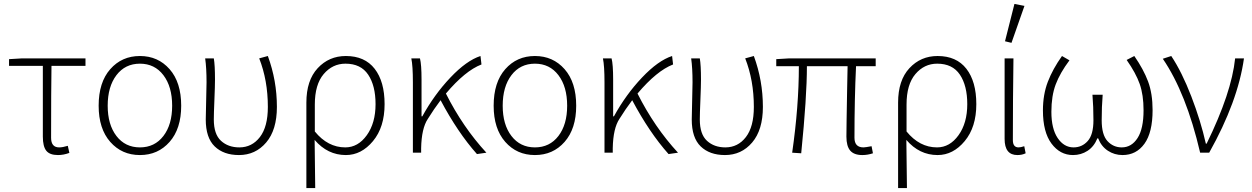

<svg xmlns="http://www.w3.org/2000/svg" viewBox="-20 -777 6372 977"><path d="M275 12Q233 12 215.5 -10Q198 -32 198 -82V-442H26V-476L93 -480H415V-442H242Q240 -318 240 -76Q240 -27 281 -27Q299 -27 325 -35L333 1Q304 12 275 12Z M482 -239Q482 -358 541 -425Q600 -492 692 -492Q784 -492 843 -425Q902 -358 902 -239Q902 -122 843 -55Q784 12 692 12Q600 12 541 -55Q482 -122 482 -239ZM856 -239Q856 -336 811.5 -394.5Q767 -453 692 -453Q617 -453 572.5 -394.5Q528 -336 528 -239Q528 -143 572.5 -85Q617 -27 692 -27Q767 -27 811.5 -85Q856 -143 856 -239Z M1196 12Q1118 12 1072.5 -32Q1027 -76 1027 -169Q1027 -200 1029 -263Q1031 -326 1031 -358Q1031 -431 1024 -480H1068Q1074 -446 1074 -372Q1074 -340 1071 -268.5Q1068 -197 1068 -169Q1068 -94 1104.5 -60.5Q1141 -27 1198 -27Q1262 -27 1302.5 -79.5Q1343 -132 1343 -233Q1343 -368 1299 -480L1343 -492Q1389 -367 1389 -233Q1389 -116 1334.5 -52Q1280 12 1196 12Z M1539 180V-255Q1539 -368 1596.5 -430Q1654 -492 1740 -492Q1836 -492 1886.5 -427Q1937 -362 1937 -247Q1937 -130 1878 -59Q1819 12 1740 12Q1647 12 1581 -65Q1582 -28 1584 180ZM1737 -27Q1802 -27 1846.5 -89Q1891 -151 1891 -247Q1891 -341 1853.5 -397Q1816 -453 1738 -453Q1672 -453 1627 -400Q1582 -347 1582 -245V-108Q1648 -27 1737 -27Z M2407 7Q2309 -103 2222 -267Q2188 -222 2157 -172Q2125 -124 2123 -23V0H2081V-358Q2081 -442 2073 -480H2117Q2125 -449 2125 -372V-185H2129Q2190 -296 2272 -382.5Q2354 -469 2425 -492L2430 -449Q2347 -417 2249 -301Q2335 -130 2455 0Z M2492 -239Q2492 -358 2551 -425Q2610 -492 2702 -492Q2794 -492 2853 -425Q2912 -358 2912 -239Q2912 -122 2853 -55Q2794 12 2702 12Q2610 12 2551 -55Q2492 -122 2492 -239ZM2866 -239Q2866 -336 2821.5 -394.5Q2777 -453 2702 -453Q2627 -453 2582.5 -394.5Q2538 -336 2538 -239Q2538 -143 2582.5 -85Q2627 -27 2702 -27Q2777 -27 2821.5 -85Q2866 -143 2866 -239Z M3382 7Q3284 -103 3197 -267Q3163 -222 3132 -172Q3100 -124 3098 -23V0H3056V-358Q3056 -442 3048 -480H3092Q3100 -449 3100 -372V-185H3104Q3165 -296 3247 -382.5Q3329 -469 3400 -492L3405 -449Q3322 -417 3224 -301Q3310 -130 3430 0Z M3669 12Q3591 12 3545.5 -32Q3500 -76 3500 -169Q3500 -200 3502 -263Q3504 -326 3504 -358Q3504 -431 3497 -480H3541Q3547 -446 3547 -372Q3547 -340 3544 -268.5Q3541 -197 3541 -169Q3541 -94 3577.5 -60.5Q3614 -27 3671 -27Q3735 -27 3775.5 -79.5Q3816 -132 3816 -233Q3816 -368 3772 -480L3816 -492Q3862 -367 3862 -233Q3862 -116 3807.5 -52Q3753 12 3669 12Z M4368 12Q4326 12 4306.5 -10.5Q4287 -33 4287 -82Q4287 -110 4288 -169.5Q4289 -229 4290.5 -314Q4292 -399 4293 -440H4086Q4086 -285 4057 3L4011 0Q4045 -236 4045 -440H3930V-476L3997 -480H4436V-440H4336Q4328 -275 4328 -76Q4328 -27 4374 -27Q4383 -27 4415 -33L4422 3Q4395 12 4368 12Z M4550 180V-255Q4550 -368 4607.5 -430Q4665 -492 4751 -492Q4847 -492 4897.5 -427Q4948 -362 4948 -247Q4948 -130 4889 -59Q4830 12 4751 12Q4658 12 4592 -65Q4593 -28 4595 180ZM4748 -27Q4813 -27 4857.5 -89Q4902 -151 4902 -247Q4902 -341 4864.5 -397Q4827 -453 4749 -453Q4683 -453 4638 -400Q4593 -347 4593 -245V-108Q4659 -27 4748 -27Z M5157 12Q5092 12 5092 -70V-480H5137Q5134 -270 5134 -64Q5134 -27 5163 -27Q5174 -27 5192 -33L5199 3Q5181 12 5157 12ZM5094 -567 5142 -757 5193 -747 5127 -559Z M5440 12Q5374 12 5330.5 -46.5Q5287 -105 5287 -215Q5287 -296 5312 -361Q5337 -426 5384 -492L5422 -470Q5374 -406 5352 -347.5Q5330 -289 5330 -208Q5330 -122 5362 -74.5Q5394 -27 5443 -27Q5486 -27 5515 -59.5Q5544 -92 5544 -165Q5544 -234 5539 -295H5591Q5586 -234 5586 -165Q5586 -91 5615.5 -59Q5645 -27 5688 -27Q5738 -27 5768.5 -74.5Q5799 -122 5799 -216Q5799 -294 5779.5 -349.5Q5760 -405 5713 -472L5752 -492Q5799 -424 5822 -362.5Q5845 -301 5845 -217Q5845 -103 5803.5 -45.5Q5762 12 5692 12Q5651 12 5617.5 -10Q5584 -32 5568 -73H5564Q5547 -31 5514 -9.5Q5481 12 5440 12Z M6087 0Q6016 -304 5897 -478L5940 -492Q5994 -411 6042 -286.5Q6090 -162 6116 -46H6120Q6247 -305 6265 -480H6310Q6279 -260 6133 0Z"/></svg>

Font: Toshiba Sans Light
Style: Regular
Weight: 300
Designer: Paul D. Hunt
Foundry: Toshiba Corporation
Version: Version 2.020;PS 2.0;hotconv 1.0.86;makeotf.lib2.5.63406